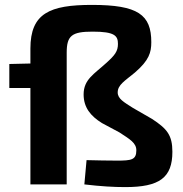

<svg xmlns="http://www.w3.org/2000/svg" viewBox="-20 -752 745 783"><path d="M522 -312C486 -335 460 -349 460 -375C460 -406 489 -422 530 -456C588 -506 597 -538 597 -580C597 -692 543 -732 355 -732C183 -732 104 -698 104 -554V-493L18 -491V-393H104V0H252V-537C252 -607 273 -623 358 -623C448 -623 461 -606 461 -573C461 -543 449 -527 412 -494C364 -450 321 -428 321 -367C321 -314 349 -279 396 -250L467 -212C510 -184 536 -169 536 -139C536 -100 516 -97 457 -97C418 -97 375 -98 333 -99L324 0C391 8 444 11 491 11C630 11 683 -27 683 -133C683 -201 661 -227 600 -267Z"/></svg>

Font: SnT
Style: Bold
Weight: 700
Designer: Natanael Gama
Version: Version 1.001;PS 001.001;hotconv 1.0.70;makeotf.lib2.5.58329